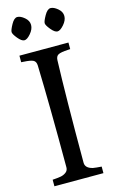

<svg xmlns="http://www.w3.org/2000/svg" viewBox="-141 -997 617 1048"><g transform="rotate(-15 167.5 -472.5)"><path d="M77.5 -812Q62 -812 41.5 -837Q21 -862 21 -873.5Q21 -885 37.5 -915Q54 -945 72 -945Q90 -945 112 -926.5Q134 -908 134 -884Q134 -860 113.5 -836Q93 -812 77.5 -812ZM264.5 -812Q249 -812 228.5 -837Q208 -862 208 -873.5Q208 -885 225 -915Q242 -945 260 -945Q278 -945 300 -926.5Q322 -908 322 -884Q322 -860 301 -836Q280 -812 264.5 -812ZM29 0V-37Q59 -39 75.5 -42Q92 -45 105.5 -55Q119 -65 119 -83Q119 -429 112 -661Q111 -683 96.5 -690.5Q82 -698 43 -700L29 -701V-738H306V-701L292 -700Q253 -698 238.5 -690.5Q224 -683 223 -661Q216 -461 216 -83Q216 -52 258 -42Q275 -39 306 -37V0Z"/></g></svg>

Font: Prociono
Style: Regular
Weight: 400
Designer: Barry Schwartz
Foundry: The Crud Factory
Version: Version 2.301